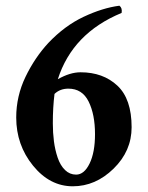

<svg xmlns="http://www.w3.org/2000/svg" viewBox="-20 -650 520 676"><path d="M171.9 -319.3Q166 -271.5 166 -215.8Q166 -182.6 169.9 -152.3Q173.8 -122.1 183.1 -94.7Q192.4 -67.4 209 -51.3Q225.6 -35.2 248 -35.2Q276.4 -35.2 295.4 -74.2Q314.5 -113.3 314.5 -177.7Q314.5 -247.1 292 -292.5Q269.5 -337.9 220.7 -337.9Q191.4 -337.9 171.9 -319.3ZM263.7 -395.5Q342.8 -395.5 393.1 -348.6Q443.4 -301.8 443.4 -202.1Q443.4 -118.2 379.9 -56.2Q316.4 5.9 236.3 5.9Q155.3 5.9 96.2 -66.9Q37.1 -139.6 37.1 -236.3Q37.1 -311.5 69.8 -379.4Q102.5 -447.3 150.4 -499Q208 -559.6 274.4 -590.8Q340.8 -622.1 400.4 -629.9Q411.1 -622.1 408.2 -604.5Q235.4 -533.2 183.6 -371.1Q226.6 -395.5 263.7 -395.5Z"/></svg>

Font: Crimson
Style: Bold
Weight: 700
Version: Version 0.8 ; ttfautohint (v1.00) -l 8 -r 50 -G 200 -x 14 -D